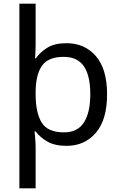

<svg xmlns="http://www.w3.org/2000/svg" viewBox="-20 -780 655 1040"><path d="M560 -269Q560 -132 499.5 -61Q439 10 340 10Q277 10 237 -13Q197 -36 173 -68H167Q168 -61 169.5 -45Q171 -29 172 -12Q173 5 173 16V240H85V-760H173V-536Q173 -522 172 -499.5Q171 -477 170 -464H174Q198 -498 237 -522Q276 -546 340 -546Q439 -546 499.5 -476Q560 -406 560 -269ZM469 -270Q469 -371 434 -421.5Q399 -472 325 -472Q243 -472 209 -426Q175 -380 173 -288V-269Q173 -170 205.5 -116.5Q238 -63 326 -63Q400 -63 434.5 -116.5Q469 -170 469 -270Z"/></svg>

Font: Noto Sans Bengali UI
Style: Regular
Weight: 400
Designer: Jelle Bosma - Monotype Design Team
Foundry: Monotype Imaging Inc.
Version: Version 2.003; ttfautohint (v1.8.4.7-5d5b)